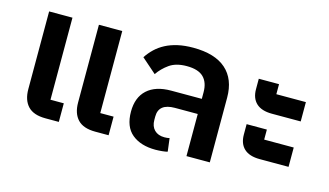

<svg xmlns="http://www.w3.org/2000/svg" viewBox="-72 -786 1742 1017"><g transform="rotate(15 799.5 -277.0)"><path d="M494 0Q428 0 397 -33Q366 -66 366 -126V-552H494V-102H567V0ZM221 0Q155 0 124 -33Q93 -66 93 -126V-552H221V-102H294V0Z M826 10Q745 10 697 -29.5Q649 -69 649 -152Q649 -230 695 -272Q741 -314 826 -314H994V-350Q994 -404 965 -432.5Q936 -461 873 -461Q814 -461 778 -435.5Q742 -410 719 -376L638 -447Q655 -473 677.5 -494.5Q700 -516 729.5 -531.5Q759 -547 796.5 -555.5Q834 -564 881 -564Q1000 -564 1061 -510Q1122 -456 1122 -355V0H994V-231H869Q780 -231 780 -160V-141Q780 -106 800 -86Q820 -66 855 -66Q871 -66 883 -69L892 3Q884 6 863 8Q842 10 826 10Z M1373 -85Q1316 -85 1287 -112Q1258 -139 1258 -189V-246H1369V-191H1531V-85ZM1373 -334Q1316 -334 1287 -361Q1258 -388 1258 -438V-495H1369V-440H1531V-334Z"/></g></svg>

Font: IBM Plex Sans Thai SmBld
Style: Regular
Weight: 600
Designer: Mike Abbink, Paul van der Laan, Pieter van Rosmalen, Ben Mitchell, Mark Frömberg
Foundry: Bold Monday
Version: Version 1.2